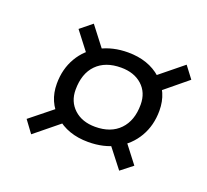

<svg xmlns="http://www.w3.org/2000/svg" viewBox="-77 -625 608 565"><g transform="rotate(20 227.0 -342.5)"><path d="M231 -200Q167 -200 126.5 -236.5Q86 -273 86 -330Q86 -376 107 -412Q128 -448 166 -468Q204 -488 252 -488Q316 -488 356.5 -452Q397 -416 397 -358Q397 -312 376 -276Q355 -240 317.5 -220Q280 -200 231 -200ZM66 -164 38 -202 129 -275 157 -238ZM346 -152 279 -238 316 -268 383 -181ZM235 -249Q284 -249 311.5 -277.5Q339 -306 339 -356Q339 -394 314 -416.5Q289 -439 248 -439Q199 -439 171.5 -411Q144 -383 144 -332Q144 -295 169 -272Q194 -249 235 -249ZM158 -416 91 -503 128 -533 195 -446ZM364 -402 336 -440 426 -513 454 -476Z"/></g></svg>

Font: Platypi Light Medium
Style: Italic
Weight: 500
Italic angle: -13°
Version: Version 1.200